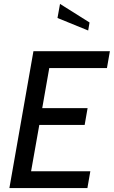

<svg xmlns="http://www.w3.org/2000/svg" viewBox="-20 -962 582 982"><path d="M427 0H28L151 -700H542L527 -614H232L196 -409H428L413 -323H181L139 -86H442ZM431 -806 274 -870 287 -942 438 -847Z"/></svg>

Font: Cabin
Style: Italic
Weight: 400
Designer: Pablo Impallari
Foundry: Pablo Impallari. www.impallari.com Igino Marini. www.ikern.com
Version: Version 1.005